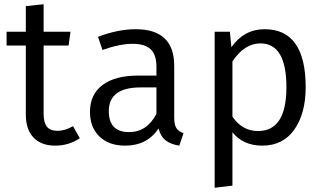

<svg xmlns="http://www.w3.org/2000/svg" viewBox="-20 -676 1522 907"><path d="M325 -80 357 -23Q305 12 241 12Q175 12 138.5 -26Q102 -64 102 -135V-461H11V-526H102V-647L186 -656V-526H313L304 -461H186V-139Q186 -97 201.5 -77.5Q217 -58 252 -58Q287 -58 325 -80Z M803 -121Q803 -86 813.5 -70.5Q824 -55 847 -47L827 12Q787 6 763 -12.5Q739 -31 729 -69Q675 12 571 12Q494 12 449.5 -31.5Q405 -75 405 -147Q405 -230 464.5 -274.5Q524 -319 633 -319H719V-361Q719 -418 691.5 -443.5Q664 -469 606 -469Q546 -469 464 -440L443 -502Q537 -538 621 -538Q803 -538 803 -365ZM590 -52Q674 -52 719 -138V-263H644Q494 -263 494 -151Q494 -52 590 -52Z M1230 -538Q1424 -538 1424 -264Q1424 -140 1370.5 -64Q1317 12 1219 12Q1129 12 1078 -51V201L994 211V-526H1066L1073 -453Q1133 -538 1230 -538ZM1199 -57Q1333 -57 1333 -264Q1333 -471 1210 -471Q1135 -471 1078 -386V-125Q1124 -57 1199 -57Z"/></svg>

Font: FiraGO Book
Style: Regular
Weight: 350
Designer: bBox Type
Foundry: bBox Type GmbH
Version: Version 1.001;PS 001.001;hotconv 1.0.88;makeotf.lib2.5.64775